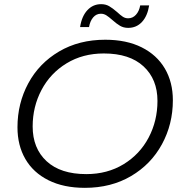

<svg xmlns="http://www.w3.org/2000/svg" viewBox="-20 -897 879 923"><path d="M64 -285Q64 -400 116 -496.5Q168 -593 264 -649.5Q360 -706 486 -706Q588 -706 661 -669.5Q734 -633 772.5 -567.5Q811 -502 811 -415Q811 -300 758.5 -203.5Q706 -107 610 -50.5Q514 6 388 6Q286 6 213 -30.5Q140 -67 102 -132.5Q64 -198 64 -285ZM737 -412Q737 -516 670 -578Q603 -640 479 -640Q378 -640 300 -592.5Q222 -545 179.5 -464.5Q137 -384 137 -289Q137 -184 204 -122Q271 -60 395 -60Q496 -60 574 -107.5Q652 -155 694.5 -235.5Q737 -316 737 -412ZM520 -801Q503 -816 491 -823.5Q479 -831 465 -831Q443 -831 428 -813.5Q413 -796 408 -767H365Q373 -819 400 -848Q427 -877 466 -877Q488 -877 504.5 -867.5Q521 -858 543 -839Q559 -824 570.5 -816.5Q582 -809 596 -809Q618 -809 633.5 -826Q649 -843 654 -871H697Q689 -820 662.5 -791.5Q636 -763 596 -763Q574 -763 557 -773Q540 -783 520 -801Z"/></svg>

Font: Montserrat Alternates
Style: Italic
Weight: 400
Italic angle: -11.3°
Designer: Julieta Ulanovsky
Foundry: Julieta Ulanovsky
Version: Version 7.200